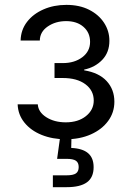

<svg xmlns="http://www.w3.org/2000/svg" viewBox="-20 -567 541 791"><path d="M251 6.8Q196.3 6.8 151.6 -11.2Q106.9 -29.3 80.6 -62Q54.2 -94.7 52.7 -137.2H135.7Q137.7 -105 170.9 -84Q204.1 -63 251 -63Q301.8 -63 334 -88.6Q366.2 -114.3 366.2 -152.8Q366.2 -194.3 331.8 -220Q297.4 -245.6 238.8 -245.6H204.6V-307.1H238.8Q287.1 -307.1 319.1 -331.3Q351.1 -355.5 351.1 -394.5Q351.1 -432.6 324 -456.3Q296.9 -480 252.4 -480Q209 -480 176.8 -458Q144.5 -436 144 -399.9H64.9Q65.9 -443.8 91.3 -476.8Q116.7 -509.8 159.2 -528.3Q201.7 -546.9 253.4 -546.9Q307.1 -546.9 346.9 -526.9Q386.7 -506.8 408.7 -473.1Q430.7 -439.5 430.7 -398.9Q430.7 -351.1 401.1 -320.3Q371.6 -289.6 326.7 -280.3V-277.3Q387.2 -267.6 419.2 -233.2Q451.2 -198.7 451.2 -147.9Q451.2 -103.5 425.5 -68.6Q399.9 -33.7 354.5 -13.4Q309.1 6.8 251 6.8ZM197.8 204.1V155.3H254.4Q281.2 155.3 292.7 147.5Q304.2 139.6 304.2 121.1Q304.2 103 292.7 95.2Q281.2 87.4 254.4 87.4H215.3L230.5 -22.5H274.4V0L273.4 42.5Q319.8 44.4 342.8 64Q365.7 83.5 365.7 121.6Q365.7 164.1 338.1 184.1Q310.5 204.1 254.9 204.1Z"/></svg>

Font: V-Inter
Style: Regular-375
Weight: 375
Designer: Rasmus Andersson
Foundry: rsms
Version: Version 4.000;git-4146feb